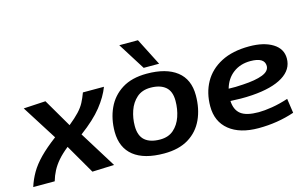

<svg xmlns="http://www.w3.org/2000/svg" viewBox="-104 -1051 2124 1322"><g transform="rotate(-15 958.0 -390.0)"><path d="M490 -541H640Q615 -475 561 -407Q507 -339 406 -264L568 -3L412 3L291 -206Q246 -170 218 -137.5Q190 -105 172.5 -71.5Q155 -38 144 0H-9Q7 -51 34 -97.5Q61 -144 107 -191Q153 -238 225 -292L68 -540L225 -549L343 -347Q390 -385 417.5 -414.5Q445 -444 460.5 -473.5Q476 -503 490 -541Z M923 10Q781 10 706.5 -49Q632 -108 631 -221Q631 -314 665.5 -389Q700 -464 770 -508Q840 -552 947 -552Q1085 -552 1160.5 -493.5Q1236 -435 1236 -321Q1236 -225 1201.5 -150Q1167 -75 1097.5 -32.5Q1028 10 923 10ZM921 -90Q980 -90 1017.5 -123Q1055 -156 1073 -208.5Q1091 -261 1091 -321Q1091 -389 1053 -420.5Q1015 -452 947 -452Q887 -452 849 -418.5Q811 -385 793 -333Q775 -281 775 -225Q775 -155 812.5 -122.5Q850 -90 921 -90ZM938 -596 816 -790H949L1048 -596Z M1852 -31Q1731 10 1596 10Q1463 10 1387.5 -51Q1312 -112 1312 -221Q1312 -317 1353.5 -391.5Q1395 -466 1476.5 -508.5Q1558 -551 1677 -551Q1781 -551 1844 -512Q1907 -473 1907 -404Q1907 -325 1830.5 -278Q1754 -231 1612 -221Q1568 -218 1529 -218.5Q1490 -219 1456 -221Q1459 -157 1498 -126.5Q1537 -96 1625 -96Q1665 -96 1720.5 -105Q1776 -114 1837 -134ZM1659 -451Q1587 -451 1536 -412.5Q1485 -374 1466 -306Q1490 -305 1515.5 -305.5Q1541 -306 1568 -308Q1659 -313 1709 -332.5Q1759 -352 1760 -389Q1760 -451 1659 -451Z"/></g></svg>

Font: Georama Extended SemiBold
Style: Italic
Weight: 600
Width: 7
Italic angle: -9°
Designer: Jean-Baptiste Levee
Foundry: Production Type
Version: Version 1.000